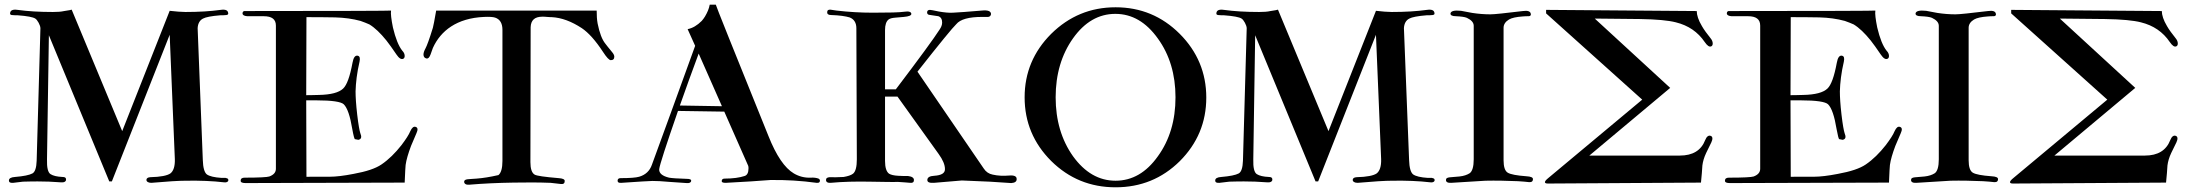

<svg xmlns="http://www.w3.org/2000/svg" viewBox="-20 -778 9310 817"><path d="M951 -15C950 -18 946 -20 940 -21H923C892 -23 871 -28 860 -36C850 -44 844 -64 843 -97L821 -658C822 -678 830 -692 844 -699C855 -705 880 -710 918 -713C927 -713 935 -713 943 -714C949 -715 952 -717 951 -722C950 -734 940 -739 919 -736C876 -730 826 -727 769 -727C752 -727 729 -729 702 -732L500 -220L285 -737C284 -736 273 -734 253 -731C240 -728 224 -727 205 -727C148 -727 98 -730 55 -736C34 -739 24 -734 23 -722C22 -717 25 -715 30 -714C39 -713 47 -713 55 -713C96 -710 121 -705 130 -699C139 -694 152 -670 152 -658L136 -94C135 -64 129 -46 118 -40C105 -33 80 -28 44 -25C27 -24 18 -19 18 -10C18 -2 24 1 36 0L78 -5C107 -6 128 -6 141 -6C170 -6 204 -5 241 -2C253 -1 262 -6 261 -15C261 -22 256 -25 246 -25C223 -26 206 -30 195 -37C184 -44 179 -65 180 -100L188 -628L445 -6H456L702 -630L724 -101C725 -70 718 -50 705 -40C692 -31 664 -25 619 -24C609 -23 604 -20 603 -13C603 -5 611 0 624 0C692 -6 741 -9 771 -9C829 -10 884 -8 935 -2C947 -1 954 -7 951 -15Z M1752 -211C1759 -226 1758 -235 1749 -238C1740 -241 1733 -235 1726 -220C1720 -205 1707 -185 1688 -160C1662 -127 1634 -99 1603 -78C1578 -61 1539 -48 1484 -38C1443 -30 1409 -26 1384 -26C1307 -26 1273 -26 1284 -25L1283 -351H1327C1393 -351 1432 -345 1443 -334C1458 -319 1470 -284 1479 -229C1484 -201 1488 -187 1490 -186C1498 -184 1503 -183 1505 -183C1518 -186 1520 -195 1513 -212C1510 -221 1505 -247 1500 -290C1495 -333 1493 -366 1493 -389C1494 -426 1499 -469 1510 -516C1513 -531 1511 -539 1502 -541C1491 -543 1484 -533 1480 -511C1469 -452 1456 -416 1440 -401C1422 -384 1388 -375 1337 -374C1308 -373 1290 -373 1283 -373L1284 -705C1318 -705 1359 -705 1406 -704C1445 -703 1481 -698 1514 -689C1528 -684 1541 -679 1552 -674C1575 -660 1599 -637 1624 -606C1636 -591 1650 -571 1667 -546C1678 -530 1687 -524 1696 -528C1700 -530 1702 -534 1702 -540C1702 -547 1699 -555 1692 -562C1676 -582 1663 -615 1652 -661C1645 -696 1642 -720 1644 -733C1645 -732 1438 -731 1024 -731C1016 -732 1012 -728 1012 -721C1012 -714 1019 -710 1032 -709C1032 -709 1055 -709 1102 -709C1137 -709 1154 -696 1154 -669V-60C1154 -45 1145 -34 1126 -27C1117 -24 1082 -22 1021 -22C1010 -22 1004 -18 1004 -9C1004 -2 1011 1 1025 1L1702 -1C1704 -45 1705 -70 1706 -76C1709 -98 1717 -125 1729 -157L1752 -211Z M2579 -522C2589 -522 2594 -527 2594 -537C2594 -542 2591 -549 2584 -557C2569 -576 2559 -587 2556 -592C2542 -609 2531 -638 2523 -678C2520 -694 2519 -712 2519 -733H1836C1829 -692 1824 -667 1822 -660C1807 -611 1796 -582 1791 -573C1785 -562 1782 -553 1782 -546C1782 -537 1786 -531 1795 -529C1802 -528 1807 -533 1812 -546L1822 -574C1855 -647 1924 -701 2040 -706C2062 -707 2078 -706 2087 -703C2108 -696 2118 -678 2118 -651V-93C2118 -62 2112 -42 2101 -33C2066 -25 2035 -20 2008 -18C1976 -15 1956 -18 1955 -5C1955 4 1963 9 1976 8C2035 3 2098 0 2165 -1C2220 -2 2272 -2 2323 0L2367 5C2378 6 2383 2 2383 -8C2383 -15 2374 -19 2357 -20C2297 -25 2263 -30 2255 -35C2243 -42 2237 -60 2237 -88L2238 -662C2239 -692 2255 -707 2288 -707C2293 -707 2300 -707 2308 -706C2319 -705 2325 -705 2328 -705C2369 -703 2412 -687 2456 -658C2484 -639 2514 -606 2546 -557C2561 -534 2572 -522 2579 -522Z M3463 -18C3455 -21 3444 -23 3429 -22C3404 -21 3380 -27 3358 -40C3319 -63 3283 -116 3250 -199C3100 -570 3025 -757 3026 -758H3000C2997 -741 2990 -725 2980 -708C2976 -701 2971 -695 2966 -689C2947 -670 2927 -658 2906 -654L2938 -583C2864 -379 2803 -210 2754 -77C2745 -51 2727 -34 2700 -26C2686 -22 2660 -20 2621 -20C2612 -20 2608 -16 2608 -9C2608 -2 2613 1 2624 0C2700 -5 2744 -8 2756 -8C2773 -8 2798 -7 2829 -4L2902 1C2913 2 2920 -1 2921 -8C2922 -14 2916 -17 2902 -17C2863 -18 2838 -20 2827 -22C2798 -29 2784 -41 2785 -58C2787 -76 2814 -159 2865 -306L3062 -303L3164 -72C3165 -69 3165 -65 3165 -61C3165 -43 3159 -32 3148 -29C3127 -22 3098 -18 3063 -18C3055 -18 3051 -14 3051 -7C3051 -2 3057 0 3068 0C3145 -4 3209 -8 3258 -12C3323 -13 3389 -9 3455 0C3464 1 3469 -2 3469 -9C3469 -13 3467 -16 3463 -18ZM2873 -329C2898 -399 2924 -473 2953 -550L3052 -326Z M4306 -17C4306 -28 4295 -33 4273 -31C4249 -29 4226 -30 4204 -35C4188 -38 4175 -47 4166 -61L3884 -473C3980 -595 4035 -662 4049 -675C4066 -696 4103 -706 4159 -706H4185C4192 -707 4196 -711 4197 -718C4197 -730 4185 -736 4157 -733C4098 -728 4058 -725 4035 -724C4018 -723 3998 -725 3975 -729C3952 -734 3940 -736 3937 -736C3929 -736 3925 -732 3925 -725C3925 -720 3928 -716 3933 -715L3973 -709C3984 -705 3989 -696 3989 -682C3989 -672 3985 -662 3978 -652C3955 -616 3893 -531 3792 -398H3746V-650C3746 -672 3751 -687 3761 -695C3766 -699 3776 -702 3791 -703L3826 -706C3847 -708 3858 -712 3858 -719C3857 -728 3847 -731 3827 -728C3807 -725 3763 -724 3694 -724C3642 -724 3591 -727 3540 -733L3513 -737C3504 -737 3500 -734 3500 -727C3499 -718 3505 -714 3517 -714C3552 -713 3578 -709 3595 -704C3614 -697 3624 -681 3624 -658L3626 -100C3626 -69 3621 -48 3610 -39C3601 -32 3587 -28 3570 -25C3546 -24 3526 -23 3510 -24C3500 -23 3495 -20 3495 -13C3494 -4 3502 1 3514 0C3568 -5 3623 -6 3678 -5C3744 -4 3785 -3 3800 -4C3821 -3 3839 -1 3854 0C3864 1 3869 -3 3869 -12C3869 -21 3861 -27 3844 -29C3830 -29 3816 -29 3802 -30C3784 -31 3771 -34 3763 -39C3752 -47 3746 -65 3746 -93V-367H3799L3974 -123C3992 -98 4001 -77 4001 -58C4001 -41 3986 -32 3955 -30C3936 -29 3926 -23 3926 -12C3926 -3 3934 1 3954 0L4073 -10C4163 -7 4233 -3 4283 1C4299 0 4307 -6 4306 -17Z M4727 19C4834 19 4925 -18 5000 -92C5075 -167 5113 -257 5113 -363C5113 -468 5075 -559 5000 -634C4925 -709 4834 -747 4727 -747C4620 -747 4529 -709 4453 -634C4378 -559 4340 -469 4340 -364C4340 -258 4378 -168 4453 -93C4529 -18 4620 19 4727 19ZM4472 -364C4472 -462 4497 -546 4546 -615C4595 -684 4655 -719 4726 -719C4797 -719 4857 -684 4907 -614C4957 -545 4982 -461 4982 -364C4982 -266 4957 -182 4907 -113C4858 -44 4798 -9 4727 -9C4656 -9 4596 -44 4546 -113C4497 -182 4472 -266 4472 -364Z M6084 -15C6083 -18 6079 -20 6073 -21H6056C6025 -23 6004 -28 5993 -36C5983 -44 5977 -64 5976 -97L5954 -658C5955 -678 5963 -692 5977 -699C5988 -705 6013 -710 6051 -713C6060 -713 6068 -713 6076 -714C6082 -715 6085 -717 6084 -722C6083 -734 6073 -739 6052 -736C6009 -730 5959 -727 5902 -727C5885 -727 5862 -729 5835 -732L5633 -220L5418 -737C5417 -736 5406 -734 5386 -731C5373 -728 5357 -727 5338 -727C5281 -727 5231 -730 5188 -736C5167 -739 5157 -734 5156 -722C5155 -717 5158 -715 5163 -714C5172 -713 5180 -713 5188 -713C5229 -710 5254 -705 5263 -699C5272 -694 5285 -670 5285 -658L5269 -94C5268 -64 5262 -46 5251 -40C5238 -33 5213 -28 5177 -25C5160 -24 5151 -19 5151 -10C5151 -2 5157 1 5169 0L5211 -5C5240 -6 5261 -6 5274 -6C5303 -6 5337 -5 5374 -2C5386 -1 5395 -6 5394 -15C5394 -22 5389 -25 5379 -25C5356 -26 5339 -30 5328 -37C5317 -44 5312 -65 5313 -100L5321 -628L5578 -6H5589L5835 -630L5857 -101C5858 -70 5851 -50 5838 -40C5825 -31 5797 -25 5752 -24C5742 -23 5737 -20 5736 -13C5736 -5 5744 0 5757 0C5825 -6 5874 -9 5904 -9C5962 -10 6017 -8 6068 -2C6080 -1 6087 -7 6084 -15Z M6503 -16C6503 -23 6494 -27 6475 -28C6434 -31 6408 -36 6396 -43C6384 -50 6378 -68 6378 -96V-660C6378 -674 6386 -686 6401 -695C6413 -702 6432 -706 6459 -708C6468 -709 6477 -709 6486 -709C6492 -710 6495 -713 6494 -718C6493 -730 6481 -734 6460 -731C6385 -722 6339 -717 6322 -717C6297 -717 6271 -719 6245 -723L6197 -732C6168 -735 6153 -731 6152 -720C6152 -713 6160 -709 6175 -709C6197 -708 6213 -706 6222 -702C6241 -693 6251 -682 6251 -668V-100C6251 -69 6245 -49 6234 -41C6223 -34 6209 -29 6190 -27C6154 -23 6133 -26 6133 -13C6132 -4 6140 1 6155 0L6301 -9C6345 -10 6391 -9 6439 -7C6460 -6 6476 -4 6486 -3C6497 -2 6503 -6 6503 -16Z M7262 -581C7266 -583 7268 -587 7268 -593C7268 -600 7265 -608 7259 -615C7244 -634 7231 -651 7222 -667C7207 -692 7200 -714 7200 -731L6559 -736V-721L6968 -354L6569 -21C6559 -13 6554 -7 6554 -3C6554 1 6558 3 6567 3L7218 -1C7221 -31 7223 -55 7224 -74C7226 -90 7231 -108 7240 -127L7262 -172C7269 -187 7268 -197 7259 -200C7250 -203 7242 -197 7236 -182C7219 -138 7183 -116 7128 -116H6743L7087 -404L6766 -699L6958 -697C7029 -696 7080 -691 7111 -683C7164 -670 7205 -642 7234 -599C7245 -583 7254 -577 7262 -581Z M8068 -211C8075 -226 8074 -235 8065 -238C8056 -241 8049 -235 8042 -220C8036 -205 8023 -185 8004 -160C7978 -127 7950 -99 7919 -78C7894 -61 7855 -48 7800 -38C7759 -30 7725 -26 7700 -26C7623 -26 7589 -26 7600 -25L7599 -351H7643C7709 -351 7748 -345 7759 -334C7774 -319 7786 -284 7795 -229C7800 -201 7804 -187 7806 -186C7814 -184 7819 -183 7821 -183C7834 -186 7836 -195 7829 -212C7826 -221 7821 -247 7816 -290C7811 -333 7809 -366 7809 -389C7810 -426 7815 -469 7826 -516C7829 -531 7827 -539 7818 -541C7807 -543 7800 -533 7796 -511C7785 -452 7772 -416 7756 -401C7738 -384 7704 -375 7653 -374C7624 -373 7606 -373 7599 -373L7600 -705C7634 -705 7675 -705 7722 -704C7761 -703 7797 -698 7830 -689C7844 -684 7857 -679 7868 -674C7891 -660 7915 -637 7940 -606C7952 -591 7966 -571 7983 -546C7994 -530 8003 -524 8012 -528C8016 -530 8018 -534 8018 -540C8018 -547 8015 -555 8008 -562C7992 -582 7979 -615 7968 -661C7961 -696 7958 -720 7960 -733C7961 -732 7754 -731 7340 -731C7332 -732 7328 -728 7328 -721C7328 -714 7335 -710 7348 -709C7348 -709 7371 -709 7418 -709C7453 -709 7470 -696 7470 -669V-60C7470 -45 7461 -34 7442 -27C7433 -24 7398 -22 7337 -22C7326 -22 7320 -18 7320 -9C7320 -2 7327 1 7341 1L8018 -1C8020 -45 8021 -70 8022 -76C8025 -98 8033 -125 8045 -157L8068 -211Z M8482 -16C8482 -23 8473 -27 8454 -28C8413 -31 8387 -36 8375 -43C8363 -50 8357 -68 8357 -96V-660C8357 -674 8365 -686 8380 -695C8392 -702 8411 -706 8438 -708C8447 -709 8456 -709 8465 -709C8471 -710 8474 -713 8473 -718C8472 -730 8460 -734 8439 -731C8364 -722 8318 -717 8301 -717C8276 -717 8250 -719 8224 -723L8176 -732C8147 -735 8132 -731 8131 -720C8131 -713 8139 -709 8154 -709C8176 -708 8192 -706 8201 -702C8220 -693 8230 -682 8230 -668V-100C8230 -69 8224 -49 8213 -41C8202 -34 8188 -29 8169 -27C8133 -23 8112 -26 8112 -13C8111 -4 8119 1 8134 0L8280 -9C8324 -10 8370 -9 8418 -7C8439 -6 8455 -4 8465 -3C8476 -2 8482 -6 8482 -16Z M9241 -581C9245 -583 9247 -587 9247 -593C9247 -600 9244 -608 9238 -615C9223 -634 9210 -651 9201 -667C9186 -692 9179 -714 9179 -731L8538 -736V-721L8947 -354L8548 -21C8538 -13 8533 -7 8533 -3C8533 1 8537 3 8546 3L9197 -1C9200 -31 9202 -55 9203 -74C9205 -90 9210 -108 9219 -127L9241 -172C9248 -187 9247 -197 9238 -200C9229 -203 9221 -197 9215 -182C9198 -138 9162 -116 9107 -116H8722L9066 -404L8745 -699L8937 -697C9008 -696 9059 -691 9090 -683C9143 -670 9184 -642 9213 -599C9224 -583 9233 -577 9241 -581Z"/></svg>

Font: GFS Fleischman
Style: Regular
Weight: 400
Designer: George Matthiopoulos
Foundry: George Matthiopoulos
Version: Version 1.0